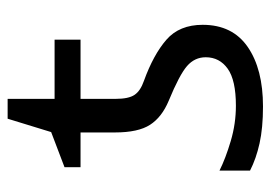

<svg xmlns="http://www.w3.org/2000/svg" viewBox="-123 -576 709 503"><g transform="rotate(-90 231.5 -324.5)"><path d="M204 10Q148 10 107.5 1Q67 -8 36 -24V-104Q68 -88 113.5 -74.5Q159 -61 206 -61Q273 -61 303 -82.5Q333 -104 333 -140Q333 -169 310 -189Q287 -209 219 -237Q176 -255 156 -286Q136 -317 136 -378V-468H45V-510L137 -545L172 -659H224V-536H379V-468H224V-376Q224 -342 234.5 -326.5Q245 -311 271 -302Q340 -277 379 -243Q418 -209 418 -148Q418 -70 360 -30Q302 10 204 10Z"/></g></svg>

Font: TSCustom
Style: Regular
Weight: 400
Designer: Monotype Design Team
Foundry: Monotype Imaging Inc.
Version: Version 2.004; ttfautohint (v1.8.3) -l 8 -r 50 -G 200 -x 14 